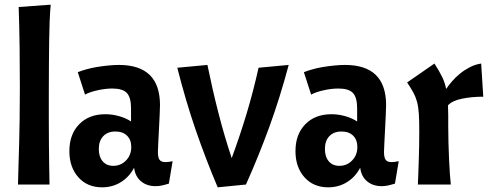

<svg xmlns="http://www.w3.org/2000/svg" viewBox="-20 -790 2105 822"><path d="M197 -770Q194 -735 192.5 -698Q191 -661 190.5 -616.5Q190 -572 189.5 -517Q189 -462 189 -391Q189 -325 189 -271.5Q189 -218 189.5 -172Q190 -126 190.5 -84.5Q191 -43 192 0H57Q58 -52 59.5 -92Q61 -132 62 -175.5Q63 -219 64 -274.5Q65 -330 65 -414Q65 -499 64 -584.5Q63 -670 60 -760Z M417 12Q354 12 315.5 -31Q277 -74 277 -143Q277 -215 319 -258Q361 -301 431 -301Q460 -301 489 -293Q518 -285 541 -270V-326Q541 -373 523 -392Q505 -411 461 -411Q431 -411 397.5 -403.5Q364 -396 344 -385L313 -481Q328 -487 349 -493Q370 -499 394 -503Q418 -507 443 -509.5Q468 -512 489 -512Q665 -512 665 -340Q665 -325 663.5 -296Q662 -267 660.5 -235.5Q659 -204 657.5 -177Q656 -150 656 -139Q656 -116 663 -106Q670 -96 689 -96Q702 -96 719 -100L703 -4Q687 1 673.5 4Q660 7 646 7Q609 7 584 -13.5Q559 -34 554 -72Q534 -33 498 -10.5Q462 12 417 12ZM465 -80Q497 -80 519.5 -103Q542 -126 542 -161Q542 -191 524 -209Q506 -227 474 -227Q441 -227 422 -207Q403 -187 403 -152Q403 -119 419.5 -99.5Q436 -80 465 -80Z M1216 -512Q1178 -370 1133 -246.5Q1088 -123 1033 0L912 12Q860 -111 817.5 -234.5Q775 -358 739 -500L868 -512Q889 -409 914.5 -309Q940 -209 972 -113Q1007 -208 1035.5 -302.5Q1064 -397 1087 -500Z M1385 12Q1322 12 1283.5 -31Q1245 -74 1245 -143Q1245 -215 1287 -258Q1329 -301 1399 -301Q1428 -301 1457 -293Q1486 -285 1509 -270V-326Q1509 -373 1491 -392Q1473 -411 1429 -411Q1399 -411 1365.5 -403.5Q1332 -396 1312 -385L1281 -481Q1296 -487 1317 -493Q1338 -499 1362 -503Q1386 -507 1411 -509.5Q1436 -512 1457 -512Q1633 -512 1633 -340Q1633 -325 1631.5 -296Q1630 -267 1628.5 -235.5Q1627 -204 1625.5 -177Q1624 -150 1624 -139Q1624 -116 1631 -106Q1638 -96 1657 -96Q1670 -96 1687 -100L1671 -4Q1655 1 1641.5 4Q1628 7 1614 7Q1577 7 1552 -13.5Q1527 -34 1522 -72Q1502 -33 1466 -10.5Q1430 12 1385 12ZM1433 -80Q1465 -80 1487.5 -103Q1510 -126 1510 -161Q1510 -191 1492 -209Q1474 -227 1442 -227Q1409 -227 1390 -207Q1371 -187 1371 -152Q1371 -119 1387.5 -99.5Q1404 -80 1433 -80Z M1840 -518Q1861 -485 1873 -460.5Q1885 -436 1890 -409Q1900 -424 1915 -441.5Q1930 -459 1949 -474.5Q1968 -490 1991 -502Q2014 -514 2040 -518L2049 -376Q2000 -376 1958 -367.5Q1916 -359 1898 -339Q1899 -320 1899 -297.5Q1899 -275 1899 -247Q1899 -215 1900 -178.5Q1901 -142 1902.5 -108.5Q1904 -75 1906 -46Q1908 -17 1910 0H1769Q1770 -21 1771 -49Q1772 -77 1773 -107Q1774 -137 1774.5 -168.5Q1775 -200 1775 -229Q1775 -275 1773 -304.5Q1771 -334 1765 -355.5Q1759 -377 1749 -395Q1739 -413 1723 -437Z"/></svg>

Font: CantoraOne
Style: Regular
Weight: 400
Designer: Pablo Impallari, Rodrigo Fuenzalida
Foundry: Pablo Impallari
Version: Version 1.001; ttfautohint (v0.8) -G 200 -r 50